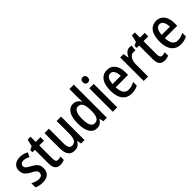

<svg xmlns="http://www.w3.org/2000/svg" viewBox="222 -1936 3122 3122"><g transform="rotate(-45 1782.5 -375.0)"><path d="M352 -149Q352 -99 332 -63Q312 -27 272.5 -8.5Q233 10 176 10Q133 10 99 2Q65 -6 37 -21V-116Q65 -98 103 -86Q141 -74 176 -74Q213 -74 233 -92Q253 -110 253 -142Q253 -161 245 -176Q237 -191 217 -206Q197 -221 160 -239Q121 -260 93.5 -282Q66 -304 51.5 -333.5Q37 -363 37 -405Q37 -473 83.5 -511.5Q130 -550 206 -550Q246 -550 281 -540.5Q316 -531 350 -512L316 -435Q289 -450 262 -459.5Q235 -469 206 -469Q173 -469 154 -452.5Q135 -436 135 -409Q135 -390 143.5 -375.5Q152 -361 172.5 -347.5Q193 -334 229 -314Q266 -294 294 -272.5Q322 -251 337 -222Q352 -193 352 -149Z M616 -76Q632 -76 647.5 -79.5Q663 -83 678 -88V-9Q659 -1 636 4.5Q613 10 584 10Q545 10 517.5 -6Q490 -22 475.5 -56Q461 -90 461 -144V-459H405V-508L467 -539L495 -659H562V-540H671V-459H562V-151Q562 -114 574.5 -95Q587 -76 616 -76Z M1144 -540V0H1065L1052 -71H1046Q1033 -45 1013 -26.5Q993 -8 968 1Q943 10 914 10Q863 10 829.5 -13.5Q796 -37 780 -81Q764 -125 764 -188V-540H865V-209Q865 -142 882.5 -109.5Q900 -77 937 -77Q997 -77 1020 -123Q1043 -169 1043 -262V-540Z M1428 10Q1346 10 1301 -61Q1256 -132 1256 -269Q1256 -405 1301.5 -477.5Q1347 -550 1427 -550Q1470 -550 1503.5 -528.5Q1537 -507 1558 -470H1562Q1561 -491 1559 -512.5Q1557 -534 1557 -555V-760H1658V0H1578L1562 -69H1557Q1535 -32 1504 -11Q1473 10 1428 10ZM1456 -74Q1509 -74 1534.5 -117Q1560 -160 1560 -247V-273Q1560 -370 1535.5 -416.5Q1511 -463 1454 -463Q1407 -463 1383 -413Q1359 -363 1359 -269Q1359 -172 1383 -123Q1407 -74 1456 -74Z M1896 -540V0H1795V-540ZM1847 -745Q1873 -745 1888 -730Q1903 -715 1903 -683Q1903 -652 1888 -636.5Q1873 -621 1847 -621Q1821 -621 1805 -636.5Q1789 -652 1789 -683Q1789 -716 1804.5 -730.5Q1820 -745 1847 -745Z M2206 -549Q2268 -549 2309.5 -518Q2351 -487 2372.5 -433.5Q2394 -380 2394 -309V-248H2110Q2112 -161 2143 -116Q2174 -71 2234 -71Q2270 -71 2303 -80.5Q2336 -90 2371 -110V-25Q2339 -8 2304 1Q2269 10 2226 10Q2153 10 2105 -24.5Q2057 -59 2033 -121Q2009 -183 2009 -266Q2009 -359 2032 -421.5Q2055 -484 2099.5 -516.5Q2144 -549 2206 -549ZM2207 -471Q2165 -471 2140.5 -434.5Q2116 -398 2111 -322H2299Q2299 -363 2289 -397Q2279 -431 2258.5 -451Q2238 -471 2207 -471Z M2724 -550Q2735 -550 2747.5 -548.5Q2760 -547 2771 -544L2760 -443Q2751 -446 2740 -447.5Q2729 -449 2718 -449Q2687 -449 2661 -428.5Q2635 -408 2620 -370Q2605 -332 2605 -279V0H2504V-540H2582L2596 -448H2602Q2621 -493 2652 -521.5Q2683 -550 2724 -550Z M3014 -76Q3030 -76 3045.5 -79.5Q3061 -83 3076 -88V-9Q3057 -1 3034 4.5Q3011 10 2982 10Q2943 10 2915.5 -6Q2888 -22 2873.5 -56Q2859 -90 2859 -144V-459H2803V-508L2865 -539L2893 -659H2960V-540H3069V-459H2960V-151Q2960 -114 2972.5 -95Q2985 -76 3014 -76Z M3336 -549Q3398 -549 3439.5 -518Q3481 -487 3502.5 -433.5Q3524 -380 3524 -309V-248H3240Q3242 -161 3273 -116Q3304 -71 3364 -71Q3400 -71 3433 -80.5Q3466 -90 3501 -110V-25Q3469 -8 3434 1Q3399 10 3356 10Q3283 10 3235 -24.5Q3187 -59 3163 -121Q3139 -183 3139 -266Q3139 -359 3162 -421.5Q3185 -484 3229.5 -516.5Q3274 -549 3336 -549ZM3337 -471Q3295 -471 3270.5 -434.5Q3246 -398 3241 -322H3429Q3429 -363 3419 -397Q3409 -431 3388.5 -451Q3368 -471 3337 -471Z"/></g></svg>

Font: Noto Sans Bengali Condensed Medium
Style: Regular
Weight: 500
Width: 3
Designer: Jelle Bosma - Monotype Design Team
Foundry: Monotype Imaging Inc.
Version: Version 2.003